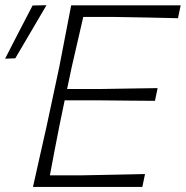

<svg xmlns="http://www.w3.org/2000/svg" viewBox="-20 -734 730 754"><path d="M109.5 0Q123 -62 135.8 -117.2Q148.5 -172.5 163 -238L213 -472Q226 -540 237 -596.5Q248 -653 259.5 -713H689.5L679 -662.5Q626.5 -663.5 567 -665Q507.5 -666.5 427 -667.5H307Q296 -619 285 -572Q274 -525 261.5 -470L243.5 -384.5H376.5Q447 -385.5 498.8 -386.5Q550.5 -387.5 599 -388L588.5 -338Q537.5 -338 486.2 -338.8Q435 -339.5 365.5 -340H234L214 -243.5Q203 -188.5 194 -141.2Q185 -94 176 -45.5H302Q370.5 -46.5 431.5 -48Q492.5 -49.5 549.5 -50.5L539 0ZM0 -503.5Q27.5 -557 54.2 -609Q81 -661 108 -712.5L162.5 -713.5Q132.5 -662 101.5 -609.5Q70.5 -557 40 -505Z"/></svg>

Font: Commissioner Loud ExtraLight
Style: Italic
Weight: 200
Italic angle: -12°
Designer: Kostas Bartsokas
Foundry: Kostas Bartsokas
Version: Version 1.000; ttfautohint (v1.8.3)